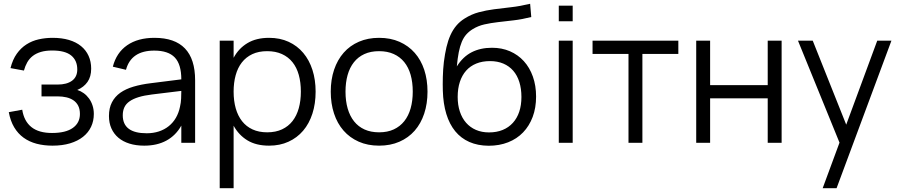

<svg xmlns="http://www.w3.org/2000/svg" viewBox="-20 -755 4750 1015"><path d="M257.5 15Q212 15 173.2 4.8Q134.5 -5.5 104.8 -27Q75 -48.5 55 -82Q35 -115.5 26.5 -162L97.5 -175Q107 -114.5 146 -83.2Q185 -52 255 -52Q327.5 -52 365 -78.8Q402.5 -105.5 402.5 -152.5Q402.5 -178 393.5 -195.8Q384.5 -213.5 368.5 -224.5Q352.5 -235.5 331 -240.5Q309.5 -245.5 284.5 -245.5H199.5V-308H284.5Q333 -308 360.8 -328.2Q388.5 -348.5 388.5 -388Q388.5 -435.5 356.2 -461.8Q324 -488 256 -488Q221.5 -488 196.2 -480.5Q171 -473 153.2 -459.2Q135.5 -445.5 124.2 -425.8Q113 -406 106.5 -382L35.5 -395Q47 -440.5 68.8 -471Q90.5 -501.5 119.8 -520.2Q149 -539 184.5 -547Q220 -555 258 -555Q306.5 -555 344.5 -543.8Q382.5 -532.5 408.5 -511.2Q434.5 -490 448.2 -459.8Q462 -429.5 462 -392Q462 -349.5 442.5 -321.8Q423 -294 388.5 -279.5Q406.5 -274 422.5 -262.5Q438.5 -251 450.5 -234.5Q462.5 -218 469.2 -197.2Q476 -176.5 476 -152.5Q476 -115.5 461.5 -84.8Q447 -54 419 -31.8Q391 -9.5 350.2 2.8Q309.5 15 257.5 15Z M796.5 -555Q1011.5 -555 1011.5 -330.5V0H938.5V-91Q909.5 -39 860 -12Q810.5 15 742.5 15Q699 15 664.5 4.2Q630 -6.5 606 -26.8Q582 -47 569 -76Q556 -105 556 -141.5Q556 -184 571.8 -214.2Q587.5 -244.5 616.2 -264.8Q645 -285 685.8 -297Q726.5 -309 776 -315L938.5 -335.5Q938.5 -415 904 -451.2Q869.5 -487.5 795.5 -487.5Q673.5 -487.5 646 -386L576.5 -402.5Q595.5 -476.5 652.2 -515.8Q709 -555 796.5 -555ZM783 -255.5Q742 -250.5 712.8 -241.5Q683.5 -232.5 664.8 -219.2Q646 -206 637.5 -187.8Q629 -169.5 629 -145.5Q629 -50.5 755.5 -50.5Q790.5 -50.5 820 -60.2Q849.5 -70 872.2 -88.2Q895 -106.5 910 -132.5Q925 -158.5 931.5 -190.5Q936.5 -211 937.5 -233.8Q938.5 -256.5 938.5 -274.5Z M1141.5 240V-540H1215V-449.5Q1241.5 -499 1288 -527Q1334.5 -555 1402.5 -555Q1460 -555 1505.8 -534Q1551.5 -513 1583.2 -475.2Q1615 -437.5 1631.8 -385.2Q1648.5 -333 1648.5 -270.5Q1648.5 -207 1631.5 -154.2Q1614.5 -101.5 1582.5 -64Q1550.5 -26.5 1505 -5.8Q1459.5 15 1402.5 15Q1334 15 1288 -13Q1242 -41 1215 -90.5V240ZM1392.5 -55.5Q1437.5 -55.5 1471 -71.2Q1504.5 -87 1526.5 -115.2Q1548.5 -143.5 1559.5 -183Q1570.5 -222.5 1570.5 -270.5Q1570.5 -319.5 1559.5 -359Q1548.5 -398.5 1526.2 -426.2Q1504 -454 1470.5 -469.2Q1437 -484.5 1392.5 -484.5Q1347 -484.5 1313.8 -468.8Q1280.5 -453 1258.5 -424.8Q1236.5 -396.5 1225.8 -357.2Q1215 -318 1215 -270.5Q1215 -222 1226.2 -182.2Q1237.5 -142.5 1259.8 -114.2Q1282 -86 1315.2 -70.8Q1348.5 -55.5 1392.5 -55.5Z M1984 15Q1924 15 1876.5 -6Q1829 -27 1796 -64.8Q1763 -102.5 1745.8 -155Q1728.5 -207.5 1728.5 -270.5Q1728.5 -334 1746.2 -386.5Q1764 -439 1797 -476.5Q1830 -514 1877.5 -534.5Q1925 -555 1984 -555Q2044.5 -555 2092 -534Q2139.5 -513 2172.5 -475.5Q2205.5 -438 2222.8 -385.8Q2240 -333.5 2240 -270.5Q2240 -207 2222.5 -154.2Q2205 -101.5 2172 -64Q2139 -26.5 2091.5 -5.8Q2044 15 1984 15ZM1984 -55.5Q2028.5 -55.5 2061.8 -71Q2095 -86.5 2117.2 -114.5Q2139.5 -142.5 2150.8 -182.2Q2162 -222 2162 -270.5Q2162 -320 2150.8 -359.5Q2139.5 -399 2117 -426.8Q2094.5 -454.5 2061.2 -469.5Q2028 -484.5 1984 -484.5Q1939.5 -484.5 1906.2 -469.2Q1873 -454 1850.8 -425.8Q1828.5 -397.5 1817.5 -358Q1806.5 -318.5 1806.5 -270.5Q1806.5 -221 1818 -181.2Q1829.5 -141.5 1851.8 -113.5Q1874 -85.5 1907.2 -70.5Q1940.5 -55.5 1984 -55.5Z M2563 15.5Q2505.5 15 2461.2 -4.5Q2417 -24 2386.5 -61.2Q2356 -98.5 2339.5 -152.5Q2323 -206.5 2321 -275.5Q2320 -307.5 2321 -348Q2322 -388.5 2326.5 -427.5Q2332 -470.5 2340.2 -505.8Q2348.5 -541 2361.2 -569.2Q2374 -597.5 2392.2 -619.2Q2410.5 -641 2436 -657Q2472.5 -680 2511 -690.2Q2549.5 -700.5 2591.8 -706Q2634 -711.5 2681.2 -716.8Q2728.5 -722 2782.5 -735L2788.5 -665Q2739 -652.5 2695.2 -647.5Q2651.5 -642.5 2612.8 -638Q2574 -633.5 2540.8 -626Q2507.5 -618.5 2479 -601Q2459.5 -589 2445.2 -573Q2431 -557 2421.2 -533.8Q2411.5 -510.5 2405.2 -478.8Q2399 -447 2395 -404Q2427.5 -455.5 2473.8 -479Q2520 -502.5 2581 -502.5Q2633 -502.5 2675.8 -484Q2718.5 -465.5 2749.2 -431.8Q2780 -398 2797 -350.2Q2814 -302.5 2814 -244.5Q2814 -185 2796 -137Q2778 -89 2745.2 -55Q2712.5 -21 2666.2 -2.8Q2620 15.5 2563 15.5ZM2565 -55Q2605.5 -55 2637.2 -68Q2669 -81 2691.2 -105.5Q2713.5 -130 2725 -164.5Q2736.5 -199 2736.5 -242.5Q2736.5 -286 2725.5 -321.2Q2714.5 -356.5 2693.2 -381Q2672 -405.5 2641 -418.8Q2610 -432 2570.5 -432Q2529.5 -432 2497.8 -419Q2466 -406 2444.2 -381.5Q2422.5 -357 2411 -322Q2399.5 -287 2399.5 -242.5Q2399.5 -200 2411 -165.2Q2422.5 -130.5 2444 -106Q2465.5 -81.5 2496.2 -68.2Q2527 -55 2565 -55Z M2934 -642.5V-725H3007.5V-642.5ZM2934 0V-540H3007.5V0Z M3302.5 0V-470H3112.5V-540H3566V-470H3376V0Z M3660.5 0V-540H3734V-305H4038.5V-540H4112V0H4038.5V-235H3734V0Z M4329 240 4418 -1 4198.5 -540H4276.5L4453.5 -96L4617.5 -540H4692.5L4402.5 240Z"/></svg>

Font: Vela Sans
Style: Regular
Weight: 400
Designer: Principal design: Mikhail Sharanda - project Manrope.
Design modification: Ravid Balaliev
Foundry: Mikhail Sharanda
Version: Version 1.001